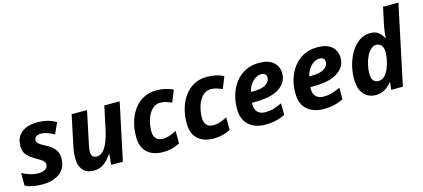

<svg xmlns="http://www.w3.org/2000/svg" viewBox="-60 -1260 3899 1771"><g transform="rotate(-15 1889.5 -375.0)"><path d="M175 10Q123 10 84 2.5Q45 -5 11 -22V-143Q48 -122 87 -110.5Q126 -99 167 -99Q202 -99 229 -113.5Q256 -128 256 -158Q256 -178 240 -194Q224 -210 174 -238Q123 -267 95.5 -298.5Q68 -330 68 -382Q68 -467 123.5 -511.5Q179 -556 276 -556Q323 -556 367 -545.5Q411 -535 453 -510L405 -405Q376 -422 343.5 -434Q311 -446 279 -446Q255 -446 236 -434.5Q217 -423 217 -400Q217 -381 233 -366.5Q249 -352 291 -330Q341 -305 373 -270.5Q405 -236 405 -180Q405 -86 342.5 -38Q280 10 175 10Z M666 10Q596 10 561.5 -32.5Q527 -75 527 -147Q527 -165 530 -193.5Q533 -222 539 -251L601 -546H748L681 -227Q673 -192 673 -169Q673 -109 726 -109Q760 -109 786.5 -137.5Q813 -166 833 -214Q853 -262 865 -320L913 -546H1060L944 0H832L842 -101H837Q806 -52 764.5 -21Q723 10 666 10Z M1324 10Q1268 10 1221.5 -10.5Q1175 -31 1148 -75Q1121 -119 1121 -191Q1121 -265 1140 -330.5Q1159 -396 1196 -447Q1233 -498 1287 -527Q1341 -556 1410 -556Q1459 -556 1497.5 -547Q1536 -538 1570 -521L1525 -409Q1499 -420 1473.5 -428.5Q1448 -437 1416 -437Q1370 -437 1337 -402.5Q1304 -368 1287 -314.5Q1270 -261 1270 -203Q1270 -157 1292 -133Q1314 -109 1354 -109Q1391 -109 1422.5 -120.5Q1454 -132 1488 -149V-29Q1454 -11 1414.5 -0.5Q1375 10 1324 10Z M1807 10Q1751 10 1704.5 -10.5Q1658 -31 1631 -75Q1604 -119 1604 -191Q1604 -265 1623 -330.5Q1642 -396 1679 -447Q1716 -498 1770 -527Q1824 -556 1893 -556Q1942 -556 1980.5 -547Q2019 -538 2053 -521L2008 -409Q1982 -420 1956.5 -428.5Q1931 -437 1899 -437Q1853 -437 1820 -402.5Q1787 -368 1770 -314.5Q1753 -261 1753 -203Q1753 -157 1775 -133Q1797 -109 1837 -109Q1874 -109 1905.5 -120.5Q1937 -132 1971 -149V-29Q1937 -11 1897.5 -0.5Q1858 10 1807 10Z M2303 10Q2207 10 2147 -42.5Q2087 -95 2087 -201Q2087 -270 2106.5 -333.5Q2126 -397 2164.5 -447Q2203 -497 2260 -526.5Q2317 -556 2392 -556Q2484 -556 2529.5 -514Q2575 -472 2575 -407Q2575 -321 2497.5 -269Q2420 -217 2261 -217H2236Q2235 -211 2235 -206.5Q2235 -202 2235 -197Q2235 -153 2260.5 -127Q2286 -101 2332 -101Q2375 -101 2410 -111Q2445 -121 2493 -143V-32Q2450 -11 2406 -0.5Q2362 10 2303 10ZM2252 -316H2274Q2359 -316 2396.5 -342.5Q2434 -369 2434 -404Q2434 -450 2383 -450Q2356 -450 2329 -433Q2302 -416 2281.5 -386Q2261 -356 2252 -316Z M2860 10Q2764 10 2704 -42.5Q2644 -95 2644 -201Q2644 -270 2663.5 -333.5Q2683 -397 2721.5 -447Q2760 -497 2817 -526.5Q2874 -556 2949 -556Q3041 -556 3086.5 -514Q3132 -472 3132 -407Q3132 -321 3054.5 -269Q2977 -217 2818 -217H2793Q2792 -211 2792 -206.5Q2792 -202 2792 -197Q2792 -153 2817.5 -127Q2843 -101 2889 -101Q2932 -101 2967 -111Q3002 -121 3050 -143V-32Q3007 -11 2963 -0.5Q2919 10 2860 10ZM2809 -316H2831Q2916 -316 2953.5 -342.5Q2991 -369 2991 -404Q2991 -450 2940 -450Q2913 -450 2886 -433Q2859 -416 2838.5 -386Q2818 -356 2809 -316Z M3355 10Q3316 10 3280.5 -9.5Q3245 -29 3223 -72.5Q3201 -116 3201 -189Q3201 -255 3219 -320.5Q3237 -386 3270 -439Q3303 -492 3349.5 -524Q3396 -556 3454 -556Q3503 -556 3531 -533Q3559 -510 3578 -476H3582Q3582 -479 3583.5 -497.5Q3585 -516 3588 -540.5Q3591 -565 3595 -585L3632 -760H3779L3618 0H3506L3515 -71H3511Q3482 -35 3445 -12.5Q3408 10 3355 10ZM3417 -109Q3452 -109 3476.5 -135.5Q3501 -162 3516.5 -201.5Q3532 -241 3539.5 -281.5Q3547 -322 3547 -351Q3547 -390 3529 -413.5Q3511 -437 3479 -437Q3452 -437 3428.5 -415.5Q3405 -394 3387.5 -359Q3370 -324 3360 -281Q3350 -238 3350 -195Q3350 -109 3417 -109Z"/></g></svg>

Font: Noto IKEA Latin
Style: Bold Italic
Weight: 700
Italic angle: -12°
Designer: Monotype Design Team
Foundry: Monotype Imaging Inc.
Version: Version 1.0